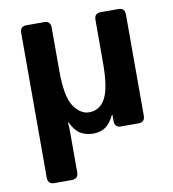

<svg xmlns="http://www.w3.org/2000/svg" viewBox="-80 -583 763 848"><g transform="rotate(-10 301.5 -159.0)"><path d="M95.7 195.3Q66.4 195.3 66.4 166V-483.4Q66.4 -512.7 95.7 -512.7H173.8Q203.1 -512.7 203.1 -483.4V-291Q203.1 -171.4 233.4 -128.7Q263.7 -85.9 301.3 -85.9Q350.1 -85.9 374.8 -132.3Q399.4 -178.7 399.4 -291V-483.4Q399.4 -512.7 428.7 -512.7H506.8Q536.1 -512.7 536.1 -483.4V-29.3Q536.1 0 506.8 0H429.7Q400.4 0 400.4 -29.3V-57.6H398.4Q380.9 -22 358.9 -6.1Q336.9 9.8 303.2 9.8Q269.5 9.8 245.4 -5.4Q221.2 -20.5 204.1 -57.6H201.2Q203.1 -38.1 203.1 -18.6V166Q203.1 195.3 173.8 195.3Z"/></g></svg>

Font: Istok
Style: Bold
Weight: 700
Designer: Andrey V. Panov
Foundry: Andrey V. Panov
Version: Version 1.0.1